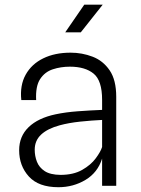

<svg xmlns="http://www.w3.org/2000/svg" viewBox="-20 -776 590 802"><path d="M224 6Q141 6 100.5 -38.8Q60 -83.5 60 -148.5Q60 -206.5 99.5 -244.8Q139 -283 212 -298.5Q254.5 -307.5 305.2 -311.2Q356 -315 406.5 -317V-359Q406.5 -439.5 371 -468.5Q335.5 -497.5 272 -497.5Q234 -497.5 200.5 -486.5Q167 -475.5 147.5 -445.5Q128 -415.5 131 -358H69Q62.5 -419.5 87.2 -464Q112 -508.5 160.5 -532.2Q209 -556 275 -556Q323 -556 366.8 -539.2Q410.5 -522.5 438 -482.2Q465.5 -442 465.5 -371.5V0H406.5V-113.5Q388 -55 337 -24.5Q286 6 224 6ZM232.5 -45.5Q286.5 -45.5 323 -66.2Q359.5 -87 380 -114.8Q400.5 -142.5 406.5 -162V-275Q363 -273 315.2 -268Q267.5 -263 229 -252.5Q179 -239 152 -214Q125 -189 125 -150.5Q125 -124.5 134.2 -100.5Q143.5 -76.5 166.8 -61.2Q190 -46 232.5 -45.5ZM252.5 -641 332 -756.5H409L317.5 -641Z"/></svg>

Font: Spline Sans Light
Style: Regular
Weight: 300
Designer: Eben Sorkin, Mirko Velimirovic
Foundry: Sorkin Type
Version: Version 1.000; ttfautohint (v1.8.3)